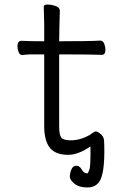

<svg xmlns="http://www.w3.org/2000/svg" viewBox="-20 -665 540 847"><path d="M417 138Q400 162 364.5 162Q329 162 308.5 145.5Q288 129 288 114Q288 99 295 82.5Q302 66 316.5 66Q331 66 340 82Q350 100 365 100Q369 100 375 81Q380 66 379 -19Q325 18 281 18Q225 18 200 -13Q175 -44 175 -110V-425H111Q91 -424 79 -422Q67 -422 62 -435.5Q57 -449 57 -461Q57 -485 75 -485Q105 -483 175 -483V-559Q173 -615 173 -635Q173 -645 189 -645Q206 -645 225 -638.5Q244 -632 244 -617Q242 -563 241 -483Q383 -483 422 -486Q434 -486 439.5 -472.5Q445 -459 445 -446Q445 -423 429 -423Q409 -423 390 -424Q371 -425 241 -425V-108Q241 -70 250.5 -58Q260 -46 292 -46Q333 -46 375 -69Q383 -74 389 -79Q397 -85 403 -85Q409 -85 419 -78Q438 -64 439 -46Q440 -38 440 -23Q443 103 417 138Z"/></svg>

Font: LXGW WenKai Mono Lite
Style: Regular
Weight: 400
Monospace: yes
Designer: LXGW / Fontworks Inc.
Foundry: LXGW / Fontworks Inc.
Version: Version 1.520; June 14, 2025